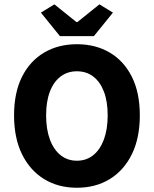

<svg xmlns="http://www.w3.org/2000/svg" viewBox="-20 -872 724 904"><path d="M342 12Q254.2 12 187.6 -28.9Q120.9 -69.9 83.5 -146.1Q46.2 -222.3 46.2 -328.9Q46.2 -435.4 83.5 -510.2Q120.9 -584.9 187.6 -624.3Q254.2 -663.8 342 -663.8Q430.3 -663.8 497 -624.3Q563.6 -584.9 601 -510.2Q638.3 -435.4 638.3 -328.9Q638.3 -222.3 601 -146.1Q563.6 -69.9 497 -28.9Q430.3 12 342 12ZM342 -115.3Q386.8 -115.3 419.2 -141.5Q451.7 -167.6 469.3 -215.7Q487 -263.7 487 -328.9Q487 -394 469.3 -440.4Q451.7 -486.7 419.2 -511.6Q386.8 -536.4 342 -536.4Q297.8 -536.4 265.1 -511.6Q232.4 -486.7 214.8 -440.4Q197.1 -394 197.1 -328.9Q197.1 -263.7 214.8 -215.7Q232.4 -167.6 265.1 -141.5Q297.8 -115.3 342 -115.3ZM262.2 -701.8 172.6 -812.5 236 -851.5 340.1 -768H344.1L448.2 -851.5L511.7 -812.5L422 -701.8Z"/></svg>

Font: Source Sans Variable
Style: Regular
Weight: 200
Designer: Paul D. Hunt
Foundry: Adobe Systems Incorporated
Version: Version 3.006;hotconv 1.0.111;makeotfexe 2.5.65597